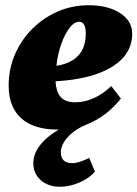

<svg xmlns="http://www.w3.org/2000/svg" viewBox="-20 -482 524 732"><path d="M199 12Q109 12 61 -31Q13 -74 13 -156Q13 -219 37 -274.5Q61 -330 103 -372Q145 -414 200 -438Q255 -462 318 -462Q392 -462 438 -432Q484 -402 484 -354Q484 -275 407.5 -227.5Q331 -180 192 -172Q194 -131 212 -111.5Q230 -92 267 -92Q303 -92 339 -108.5Q375 -125 404 -154L441 -106Q346 12 199 12ZM282 -399Q263 -399 245 -375.5Q227 -352 213.5 -314Q200 -276 195 -231Q307 -249 307 -354Q307 -399 282 -399ZM209 230Q164 230 135.5 205Q107 180 107 140Q107 93 152 50.5Q197 8 283 -26L312 -8Q267 10 239.5 39.5Q212 69 212 99Q212 140 256 140Q280 140 320 120L342 172Q321 197 283.5 213.5Q246 230 209 230Z"/></svg>

Font: Petrona Black
Style: Italic
Weight: 900
Italic angle: -9°
Designer: Ringo R. Seeber
Foundry: Ringo R. Seeber
Version: Version 2.001; ttfautohint (v1.8.3)